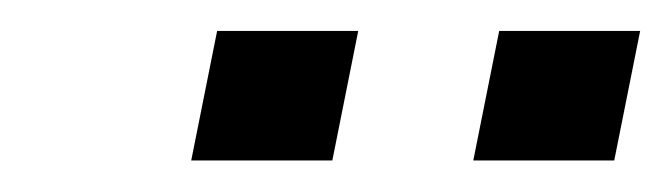

<svg xmlns="http://www.w3.org/2000/svg" viewBox="-20 -718 430 123"><path d="M390.1 -698.2 373.5 -615.2H283.2L299.8 -698.2ZM209.5 -698.2 192.9 -615.2H102.5L119.1 -698.2Z"/></svg>

Font: Sansation
Style: Italic
Weight: 400
Designer: Bernd Montag
Version: Version 1.301